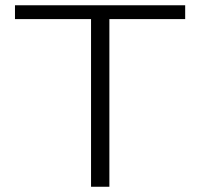

<svg xmlns="http://www.w3.org/2000/svg" viewBox="-20 -712 765 732"><path d="M37.1 -639.2V-691.9H686V-639.2H397V0H327.1V-639.2Z"/></svg>

Font: CMU Bright
Style: Roman
Weight: 500
Version: Version 0.7.0